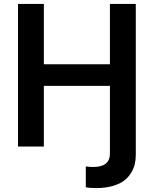

<svg xmlns="http://www.w3.org/2000/svg" viewBox="-20 -747 784 979"><path d="M71.8 0V-727.1H203.6V-419.4H540.5V-727.1H672.4V43Q672.4 67.9 667.2 90.1Q662.1 112.3 647.9 135.3Q633.8 158.2 612.1 174.6Q590.3 190.9 554 201.4Q517.6 211.9 470.7 211.9Q433.1 211.9 417.5 207.5V101.6Q437 104.5 455.1 104.5Q540.5 104.5 540.5 36.1V-309.1H203.6V0Z"/></svg>

Font: Interop SemBd
Style: Regular
Weight: 600
Designer: Rasmus Andersson, Google, Jang Haemin
Foundry: jhaemin
Version: Version 1.007